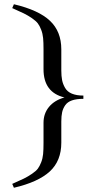

<svg xmlns="http://www.w3.org/2000/svg" viewBox="-20 -739 473 896"><path d="M183.1 -166Q183.1 -209.5 209 -240.5Q234.9 -271.5 280.8 -284.2Q183.1 -307.6 183.1 -416V-509.8Q183.1 -541 181.2 -561.5Q179.2 -582 172.1 -600.3Q165 -618.7 156.5 -629.9Q147.9 -641.1 129.2 -654.1Q110.4 -667 91.1 -676.5Q71.8 -686 37.1 -701.2L44.9 -719.2Q160.6 -691.9 213.4 -641.8Q266.1 -591.8 266.1 -508.8V-410.2Q266.1 -383.8 269.8 -365.2Q273.4 -346.7 283.7 -328.9Q293.9 -311 315.4 -302Q336.9 -293 369.1 -293V-277.8Q336.9 -277.8 315.9 -270.5Q294.9 -263.2 284.4 -248Q273.9 -232.9 270 -215.3Q266.1 -197.8 266.1 -171.9V-73.2Q266.1 11.7 212.2 61.3Q158.2 110.8 44.9 137.2L37.1 119.1Q71.8 104 91.1 94.5Q110.4 85 129.4 72Q148.4 59.1 156.7 47.9Q165 36.6 172.1 18.6Q179.2 0.5 181.2 -20Q183.1 -40.5 183.1 -71.8Z"/></svg>

Font: Halibut Exp
Style: Regular
Weight: 400
Width: 7
Designer: Matteo Maggi
Foundry: Collletttivo
Version: Version 3.080 | FøM Fix